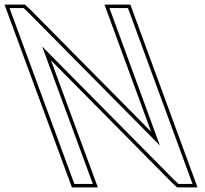

<svg xmlns="http://www.w3.org/2000/svg" viewBox="-246 -775 887 830"><path d="M140.6 -20 155.4 20H75.4L60.6 -20L-190.1 -700L-204.9 -740H-143.9L-125.6 -723L445.2 -146L241.9 -700L227.1 -740H307.1L321.9 -700L571.6 -20L586.4 20H525.4L507.1 3L-63.7 -574ZM176.9 35 -25.6 -514.2 496.7 13.8 519.5 35H607.9L585.7 -25.2L335.9 -705.2L317.6 -755H205.6L227.8 -694.8L407.3 -205.6L-115.2 -733.8L-138 -755H-226.4L64.9 35Z"/></svg>

Font: Nordica Plus
Style: NordicaClassicLightConOpOblOl
Weight: 300
Version: Version 1.01